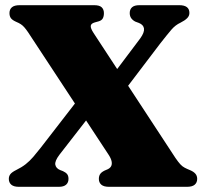

<svg xmlns="http://www.w3.org/2000/svg" viewBox="-20 -720 787 740"><path d="M656 -111.5Q667 -95.5 674.8 -87Q682.5 -78.5 691.5 -73.8Q700.5 -69 713 -64Q726 -58.5 733 -50.5Q740 -42.5 740 -30.5Q740 -16.5 730.5 -8.2Q721 0 701 0H400Q380 0 370.5 -8.2Q361 -16.5 361 -30.5Q361 -43.5 367.8 -51.5Q374.5 -59.5 390 -65.5Q402.5 -70 407.5 -78Q412.5 -86 410.2 -97.8Q408 -109.5 398 -124.5L88 -596Q80.5 -607 74.2 -614.2Q68 -621.5 60.5 -626.5Q53 -631.5 42 -636Q27.5 -642.5 22 -650Q16.5 -657.5 16.5 -669.5Q16.5 -684 26 -692Q35.5 -700 55.5 -700H343Q363.5 -700 372 -691.8Q380.5 -683.5 380.5 -669.5Q380.5 -657 376.2 -649.2Q372 -641.5 361 -638L345 -633.5Q331 -629.5 329.8 -620.5Q328.5 -611.5 340.5 -593ZM438.5 -343 364 -364 520.5 -572Q537 -595 535 -609.8Q533 -624.5 515.5 -631.5L502 -636.5Q492.5 -641 486.2 -649.2Q480 -657.5 480 -669.5Q480 -684 489 -692Q498 -700 517 -700H671Q710 -700 710 -670Q710 -658.5 701.2 -649.8Q692.5 -641 675.5 -632.5Q656 -623.5 640.5 -605.5Q625 -587.5 596.5 -551ZM304 -366.5 378 -341 209 -123.5Q190.5 -99 193.2 -85Q196 -71 212 -64.5L222.5 -60.5Q233.5 -55.5 238.8 -48.8Q244 -42 244 -30.5Q244 -16.5 234.8 -8.2Q225.5 0 207 0H52.5Q33 0 23.5 -8.2Q14 -16.5 14 -30.5Q14 -41 20 -48.8Q26 -56.5 42 -64.5Q63.5 -75 79 -87.2Q94.5 -99.5 108 -115.2Q121.5 -131 136.5 -150Z"/></svg>

Font: Fraunces ExtraBold
Style: Regular
Weight: 800
Version: Version 1.000;[b76b70a41]